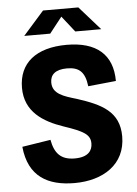

<svg xmlns="http://www.w3.org/2000/svg" viewBox="-62 -986 744 1046"><g transform="rotate(-5 310.0 -463.0)"><path d="M423 -506.5 575.5 -522C575.5 -668 486.5 -741.5 325.5 -741.5C157.5 -741.5 62.5 -664.5 62.5 -529C62.5 -398 160 -337.5 270 -300C377 -264 413 -244 413 -195C413 -157.5 391.5 -121 315.5 -121C239.5 -121 206 -159.5 192.5 -233.5L36.5 -209C52.5 -44.5 158 12.5 303.5 12.5C459.5 12.5 583.5 -65 583.5 -218.5C583.5 -354 488.5 -400 356 -443C284.5 -464 224 -481.5 224 -544C224 -586 251 -613.5 316 -613.5C381 -613.5 413.5 -586.5 423 -506.5ZM99.5 -810H241.5L310 -897L378.5 -810H520.5L406.5 -939H213.5Z"/></g></svg>

Font: Monaspace Neon ExtraBold
Style: Regular
Weight: 800
Designer: Riley Cran & the Lettermatic Team
Foundry: Lettermatic
Version: Version 1.200 (Monaspace Neon)